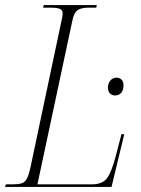

<svg xmlns="http://www.w3.org/2000/svg" viewBox="-37 -734 555 754"><path d="M-17 0 -14 -10H12Q35 -10 48 -14Q61 -18 69 -33.5Q77 -49 84 -83L205 -655Q209 -670 209 -681Q209 -696 196 -700Q183 -704 162 -704H132L135 -714H343L341 -704H312Q282 -704 267.5 -694Q253 -684 247 -652L110 -10H323Q365 -10 383 -34Q401 -58 417 -119L440 -207H451L401 0ZM415 -359Q404 -359 395.5 -366.5Q387 -374 387 -390Q387 -407 396.5 -418Q406 -429 421 -429Q432 -429 440 -421.5Q448 -414 448 -399Q448 -379 438.5 -369Q429 -359 415 -359Z"/></svg>

Font: Noto Serif Display Condensed ExtraLight
Style: Italic
Weight: 200
Width: 3
Italic angle: -12°
Designer: Monotype Design Team
Foundry: Monotype Imaging Inc.
Version: Version 2.009